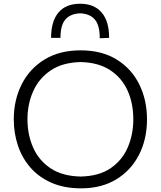

<svg xmlns="http://www.w3.org/2000/svg" viewBox="-20 -994 858 1024"><path d="M412.5 10.5Q323 10.5 255.8 -18.8Q188.5 -48 143.5 -99Q98.5 -150 76 -216.5Q53.5 -283 53.5 -357.5Q53.5 -461 95.8 -544.5Q138 -628 217.8 -676.8Q297.5 -725.5 409.5 -725.5Q523.5 -725.5 602.8 -676.2Q682 -627 723 -543.5Q764 -460 764 -357.5Q764 -252.5 721.8 -169.2Q679.5 -86 600.8 -37.8Q522 10.5 412.5 10.5ZM410 -52.5Q508.5 -54.5 570.5 -97.2Q632.5 -140 661.8 -208.8Q691 -277.5 691 -357.5Q691 -444 659.8 -512.2Q628.5 -580.5 566 -620.8Q503.5 -661 410 -663Q314 -661 251 -618.8Q188 -576.5 157.2 -507.8Q126.5 -439 126.5 -357.5Q126.5 -276 156.5 -207.5Q186.5 -139 249.2 -96.8Q312 -54.5 410 -52.5ZM512 -790Q512 -860.5 485 -890.8Q458 -921 407.5 -923Q356.5 -921 329.5 -891Q302.5 -861 302.5 -792H252.5Q252.5 -881 292 -927.5Q331.5 -974 407.5 -974Q482 -974 522 -927.5Q562 -881 562 -792Z"/></svg>

Font: Commissioner Flair Light
Style: Regular
Weight: 300
Designer: Kostas Bartsokas
Foundry: Kostas Bartsokas
Version: Version 1.000; ttfautohint (v1.8.3)